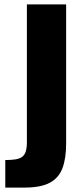

<svg xmlns="http://www.w3.org/2000/svg" viewBox="-20 -830 365 871"><path d="M4 21V-104Q31 -104 50 -107Q69 -110 80.5 -118.5Q92 -127 97 -143.5Q102 -160 102 -186V-810H280V-178Q280 -112 263.5 -67.5Q247 -23 206 -1Q165 21 91 21Z"/></svg>

Font: Oswald
Style: Bold
Weight: 700
Designer: Vernon Adams
Foundry: Vernon Adams
Version: Version 4.103;gftools[0.9.33.dev8+g029e19f]